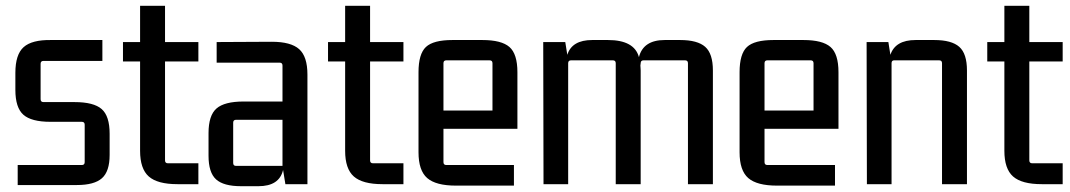

<svg xmlns="http://www.w3.org/2000/svg" viewBox="-20 -635 3688 662"><path d="M245 3H41V-66H262Q272 -66 272 -76V-205Q272 -215 262 -215H154Q88 -215 60.5 -239.5Q33 -264 33 -325V-384Q33 -447 61.5 -472.5Q90 -498 156 -497H333V-425H130Q120 -425 120 -415V-293Q120 -283 130 -283H237Q303 -283 330.5 -259Q358 -235 358 -174V-101Q358 -44 331.5 -20.5Q305 3 245 3Z M664 -490V-423H549V-82Q549 -72 559 -72H664V0H592Q523 0 493 -26.5Q463 -53 463 -115V-423H404V-490H463V-615H549V-490Z M871 7H811Q751 7 725 -16.5Q699 -40 699 -98V-176Q699 -237 726.5 -261Q754 -285 820 -285H954V-409Q954 -419 944 -419H727V-490L917 -491Q983 -491 1011.5 -465.5Q1040 -440 1040 -378V0H964L956 -49Q943 7 871 7ZM954 -63V-222H794Q784 -222 784 -212V-73Q784 -63 794 -63Z M1371 -490V-423H1256V-82Q1256 -72 1266 -72H1371V0H1299Q1230 0 1200 -26.5Q1170 -53 1170 -115V-423H1111V-490H1170V-615H1256V-490Z M1752 5H1552Q1483 5 1453 -21Q1423 -47 1423 -110V-386Q1423 -449 1448.5 -473Q1474 -497 1540 -497H1643Q1709 -497 1736.5 -473Q1764 -449 1764 -386V-191H1509V-76Q1509 -66 1519 -66H1752ZM1519 -427Q1509 -427 1509 -417V-254H1678V-417Q1678 -427 1668 -427Z M2022 -497H2076Q2167 -497 2183 -438Q2198 -497 2272 -497H2325Q2385 -497 2411.5 -473.5Q2438 -450 2438 -392V0H2352V-417Q2352 -427 2342 -427H2199Q2189 -427 2189 -417L2188 -409Q2188 -407 2188.5 -401.5Q2189 -396 2189 -392V0H2103V-417Q2103 -427 2093 -427H1949Q1939 -427 1939 -417V0H1854L1853 -490H1929L1936 -446Q1952 -497 2022 -497Z M2859 5H2659Q2590 5 2560 -21Q2530 -47 2530 -110V-386Q2530 -449 2555.5 -473Q2581 -497 2647 -497H2750Q2816 -497 2843.5 -473Q2871 -449 2871 -386V-191H2616V-76Q2616 -66 2626 -66H2859ZM2626 -427Q2616 -427 2616 -417V-254H2785V-417Q2785 -427 2775 -427Z M3137 -497H3201Q3261 -497 3287.5 -473.5Q3314 -450 3314 -392V0H3228V-417Q3228 -427 3218 -427H3063Q3054 -427 3054 -417V0H2969L2968 -490H3043L3050 -446Q3067 -497 3137 -497Z M3644 -490V-423H3529V-82Q3529 -72 3539 -72H3644V0H3572Q3503 0 3473 -26.5Q3443 -53 3443 -115V-423H3384V-490H3443V-615H3529V-490Z"/></svg>

Font: Gemunu Libre Medium
Style: Regular
Weight: 500
Designer: Puspanada Ekanayake, Sola Matas, Pathum Egodawatta, Kosala Senevirathne
Foundry: mooniak
Version: Version 1.100